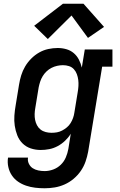

<svg xmlns="http://www.w3.org/2000/svg" viewBox="-20 -795 640 1028"><path d="M219 213Q193 213 168 210Q143 207 119.5 199Q96 191 76.5 177.5Q57 164 43.5 144Q30 124 24.5 99Q19 74 23 49H130Q127 66 134.5 81.5Q142 97 155 105.5Q168 114 185 117.5Q202 121 219 121Q242 121 265 112.5Q288 104 305.5 87Q323 70 332.5 47.5Q342 25 346 2L359 -79Q346 -58 328 -41Q310 -24 288.5 -12.5Q267 -1 244 3.5Q221 8 198 8Q170 8 144.5 -0.5Q119 -9 100.5 -27.5Q82 -46 72.5 -70.5Q63 -95 59 -121.5Q55 -148 57 -176Q59 -204 64 -232L82 -342Q86 -367 93.5 -391.5Q101 -416 114.5 -439Q128 -462 147.5 -481.5Q167 -501 190 -514Q213 -527 238.5 -532.5Q264 -538 289 -538Q313 -538 335.5 -531.5Q358 -525 375 -510.5Q392 -496 402.5 -475.5Q413 -455 418 -433L434 -530H582V-438H527L452 17Q447 44 438 70Q429 96 413 119.5Q397 143 374.5 162Q352 181 326 192.5Q300 204 273 208.5Q246 213 219 213ZM256 -84Q271 -84 285 -86.5Q299 -89 312.5 -96Q326 -103 338 -113Q350 -123 358 -136Q366 -149 371 -163Q376 -177 378 -191L396 -301Q399 -318 400 -334.5Q401 -351 399 -367Q397 -383 391.5 -398Q386 -413 375.5 -424.5Q365 -436 349.5 -441Q334 -446 317 -446Q302 -446 286 -442.5Q270 -439 255.5 -431.5Q241 -424 229 -412.5Q217 -401 208.5 -387Q200 -373 195 -357.5Q190 -342 187 -327L169 -217Q166 -201 165.5 -184.5Q165 -168 168 -153Q171 -138 178 -124.5Q185 -111 197 -101.5Q209 -92 224.5 -88Q240 -84 256 -84Q256 -84 256 -84Q256 -84 256 -84ZM236 -586 163 -657 317 -775H427L537 -651L451 -592L363 -712Z"/></svg>

Font: Iosevka Slab SmBdExObl
Style: Regular
Weight: 600
Width: 7
Italic angle: -9°
Monospace: yes
Designer: Belleve Invis
Foundry: Belleve Invis
Version: Version 11.1.0; ttfautohint (v1.8.3)